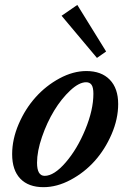

<svg xmlns="http://www.w3.org/2000/svg" viewBox="-20 -756 517 787"><path d="M377.4 -518.6 232.4 -691.4 296.9 -735.8 415 -544.9ZM158.2 11.2Q96.7 11.2 63.2 -23.7Q29.8 -58.6 29.8 -124Q29.8 -185.1 56.6 -247.6Q83.5 -310.1 126 -357.4Q168.5 -404.8 224.1 -434.8Q279.8 -464.8 334 -464.8Q395.5 -464.8 429.9 -429.4Q464.4 -394 464.4 -329.6Q464.4 -268.6 437.5 -206.1Q410.6 -143.6 368.2 -96.2Q325.7 -48.8 269.5 -18.8Q213.4 11.2 158.2 11.2ZM163.1 -35.2Q201.7 -35.2 249.3 -90.3Q296.9 -145.5 329.8 -225.6Q362.8 -305.7 362.8 -371.6Q362.8 -397 355.5 -408Q348.1 -418.9 333 -418.9Q304.2 -418.9 268.1 -385.3Q231.9 -351.6 202.1 -302.7Q172.4 -253.9 152.1 -194.8Q131.8 -135.7 131.8 -88.9Q131.8 -35.2 163.1 -35.2Z"/></svg>

Font: Elstob 6pt SemiBold
Style: Italic
Weight: 600
Italic angle: -20°
Designer: Peter S. Baker
Version: Version 1.015